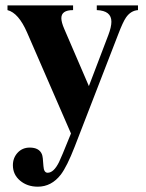

<svg xmlns="http://www.w3.org/2000/svg" viewBox="-20 -476 540 712"><path d="M491.7 -438.5Q464.8 -436.5 447.3 -411.1Q436 -395 418.5 -349.1L256.8 68.4Q228.5 141.1 205.6 171.4Q170.9 216.3 120.1 216.3Q81.1 216.3 54.4 193.8Q27.8 171.4 27.8 136.7Q27.8 109.4 45.4 90.3Q63 71.3 90.3 71.3Q125 71.3 135.3 95.7Q139.2 104 141.1 140.1Q142.6 164.6 156.7 164.6Q179.2 164.6 198.7 125.5Q204.6 114.7 243.2 19L80.6 -355Q48.8 -428.2 7.8 -438.5V-456.1H251V-438.5Q207.5 -438.5 207.5 -408.7Q207.5 -393.6 218.3 -368.7L309.6 -156.7L381.8 -346.2Q393.1 -376 393.1 -395.5Q393.1 -436.5 338.9 -438.5V-456.1H491.7Z"/></svg>

Font: Dai Banna SIL Book
Style: Bold
Weight: 700
Designer: Victor Gaultney
Foundry: SIL International
Version: Version 2.000